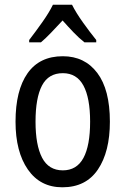

<svg xmlns="http://www.w3.org/2000/svg" viewBox="-20 -786 533 816"><path d="M447 -269Q447 -141 396 -65.5Q345 10 245 10Q151 10 98.5 -65.5Q46 -141 46 -269Q46 -402 97 -474.5Q148 -547 247 -547Q340 -547 393.5 -476Q447 -405 447 -269ZM131 -269Q131 -169 159 -115.5Q187 -62 247 -62Q306 -62 334.5 -114.5Q363 -167 363 -269Q363 -370 334.5 -422.5Q306 -475 247 -475Q186 -475 158.5 -422.5Q131 -370 131 -269ZM286 -766Q303 -732 333 -690Q363 -648 389 -616V-606H339Q316 -624 293 -648Q270 -672 246 -699Q221 -672 197.5 -647.5Q174 -623 154 -606H104V-616Q131 -651 160 -692Q189 -733 205 -766Z"/></svg>

Font: Noto Sans Tamil Condensed
Style: Regular
Weight: 400
Width: 3
Designer: Jelle Bosma - Monotype Design Team
Foundry: Monotype Imaging Inc.
Version: Version 2.004; ttfautohint (v1.8.4.7-5d5b)